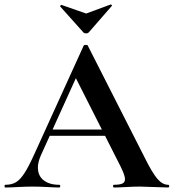

<svg xmlns="http://www.w3.org/2000/svg" viewBox="-28 -831 770 851"><path d="M186 -257H474L481 -229H171ZM717 0Q697 0 655 -2Q611 -4 592 -4Q567 -4 531 -2Q497 0 477 0Q473 0 473 -6Q473 -12 477 -12Q503 -12 514.5 -17.5Q526 -23 526 -37Q526 -54 506 -94L303 -495L352 -581L153 -142Q140 -113 140 -88Q140 -52 165.5 -32Q191 -12 234 -12Q239 -12 239 -6Q239 0 234 0Q216 0 182 -2Q144 -4 116 -4Q89 -4 51 -2Q17 0 -4 0Q-8 0 -8 -6Q-8 -12 -4 -12Q24 -12 43 -23.5Q62 -35 81 -64.5Q100 -94 126 -152L343 -629Q345 -632 352 -632Q360 -632 361 -629L611 -137Q646 -66 669 -39Q692 -12 717 -12Q722 -12 722 -6Q722 0 717 0ZM239 -804Q239 -806 241.5 -808Q244 -810 245 -809L354 -771L462 -811H463Q466 -811 467.5 -808.5Q469 -806 467 -804L365 -687Q361 -683 354 -683Q346 -683 342 -687L239 -802Z"/></svg>

Font: Cormorant Infant
Style: Bold
Weight: 700
Designer: Christian Thalmann (Catharsis Fonts)
Foundry: Catharsis Fonts
Version: Version 4.000